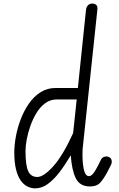

<svg xmlns="http://www.w3.org/2000/svg" viewBox="-20 -1024 653 1054"><path d="M518 -114.5 536 -151Q537.5 -154 544.8 -159.5Q552 -165 563.5 -165Q575 -165 583.8 -158.5Q592.5 -152 593.5 -138Q594.5 -130 589.5 -119Q584.5 -108 566 -73.5Q544.5 -35.5 527 -18Q509.5 -0.5 473.5 -0.5Q418.5 -0.5 396.2 -45.2Q374 -90 368.5 -171.5Q338.5 -120.5 307.2 -79.5Q276 -38.5 242.8 -14.2Q209.5 10 173 10Q152 10 131.5 0.2Q111 -9.5 94.5 -32Q78 -54.5 68.2 -92.8Q58.5 -131 58.5 -187.5Q58.5 -228.5 67.5 -276.5Q76.5 -324.5 94.5 -371.2Q112.5 -418 139.5 -456.5Q166.5 -495 203 -518Q239.5 -541 285.5 -541H407.5L452 -969Q454 -986.5 463.5 -995.5Q473 -1004.5 485.5 -1004.5Q499.5 -1004.5 508 -997.2Q516.5 -990 514.5 -971L433.5 -205Q433 -200 432.8 -177Q432.5 -154 435 -126Q437.5 -98 445.2 -77.5Q453 -57 468.5 -57Q476.5 -57 484.5 -64Q492.5 -71 500.8 -84Q509 -97 518 -114.5ZM120 -195Q120 -116.5 134.8 -84.5Q149.5 -52.5 185 -52.5Q219.5 -52.5 272.2 -111Q325 -169.5 381.5 -293.5L401 -478H291Q256 -478 228.2 -457.5Q200.5 -437 180.2 -403.8Q160 -370.5 146.5 -332Q133 -293.5 126.5 -257.2Q120 -221 120 -195Z"/></svg>

Font: Edu NSW ACT Hand Pre
Style: Regular
Weight: 400
Designer: Tina and Corey Anderson, Eben Sorkin, Mirko Velimirovic
Foundry: Sorkin Type Co.
Version: Version 2.000